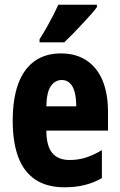

<svg xmlns="http://www.w3.org/2000/svg" viewBox="-20 -786 509 816"><path d="M239 -559Q303 -559 348 -529Q393 -499 416 -443.5Q439 -388 439 -310V-231H177Q177 -167 201.5 -136.5Q226 -106 276 -106Q312 -106 344 -116Q376 -126 413 -148V-29Q378 -9 339 0.5Q300 10 255 10Q178 10 129 -23.5Q80 -57 57 -120Q34 -183 34 -272Q34 -365 57 -428.5Q80 -492 126 -525.5Q172 -559 239 -559ZM243 -446Q214 -446 196 -420Q178 -394 177 -334H304Q304 -371 297 -396Q290 -421 276 -433.5Q262 -446 243 -446ZM392 -756Q383 -743 366.5 -724.5Q350 -706 330.5 -685Q311 -664 291 -643.5Q271 -623 253 -606H148V-619Q165 -646 179.5 -671.5Q194 -697 206 -720.5Q218 -744 228 -766H392Z"/></svg>

Font: Noto Sans Khmer ExtraCondensed ExtraBold
Style: Regular
Weight: 800
Width: 2
Designer: Danh Hong and the Monotype Design Team
Foundry: Monotype Imaging Inc.
Version: Version 2.004